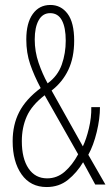

<svg xmlns="http://www.w3.org/2000/svg" viewBox="-20 -744 445 774"><path d="M183 -724Q226 -724 252.5 -688.5Q279 -653 279 -580Q279 -512 255.5 -462.5Q232 -413 188 -379L314 -154Q328 -183 338.5 -227Q349 -271 348 -312H383Q383 -266 370 -212Q357 -158 336 -120L405 0H364L315 -90Q290 -48 254 -19Q218 10 168 10Q103 10 67 -41Q31 -92 31 -175Q31 -241 57.5 -292.5Q84 -344 144 -389Q117 -440 101.5 -485.5Q86 -531 86 -585Q86 -651 112 -687.5Q138 -724 183 -724ZM182 -691Q152 -691 136 -662.5Q120 -634 120 -585Q120 -536 135.5 -491Q151 -446 172 -408Q213 -438 229 -483.5Q245 -529 245 -580Q245 -633 229.5 -662Q214 -691 182 -691ZM160 -360Q108 -320 88 -275Q68 -230 68 -175Q68 -105 95 -65Q122 -25 170 -25Q210 -25 241 -52Q272 -79 295 -122Z"/></svg>

Font: Noto Sans Devanagari ExtraCondensed ExtraLight
Style: Regular
Weight: 200
Width: 2
Designer: Jelle Bosma - Monotype Design Team
Foundry: Monotype Imaging Inc.
Version: Version 2.004; ttfautohint (v1.8.4.7-5d5b)